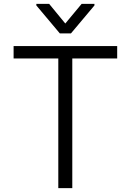

<svg xmlns="http://www.w3.org/2000/svg" viewBox="-20 -966 672 988"><path d="M583 -729V-665H352V2H280V-665H50V-729ZM400 -946H466V-938L345 -794H288L167 -938V-946H233L316 -845Z"/></svg>

Font: Sinter Normal
Style: Regular
Weight: 350
Foundry: Adobe & rsms
Version: Version 1.000